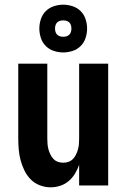

<svg xmlns="http://www.w3.org/2000/svg" viewBox="-20 -792 540 820"><path d="M196 8Q173 8 150.5 -0.5Q128 -9 111.5 -25.5Q95 -42 84.5 -63.5Q74 -85 68 -107.5Q62 -130 60 -153.5Q58 -177 58 -200V-520H182V-200Q182 -188 183 -176.5Q184 -165 187 -154Q190 -143 195 -132.5Q200 -122 208 -113.5Q216 -105 227 -101Q238 -97 250 -97Q262 -97 273 -101Q284 -105 292 -113.5Q300 -122 305 -132.5Q310 -143 313 -154Q316 -165 317 -176.5Q318 -188 318 -200V-520H442V0H318V-88Q311 -68 300 -50Q289 -32 273 -18.5Q257 -5 237 1.5Q217 8 196 8ZM250 -568Q230 -568 210 -574.5Q190 -581 175.5 -595.5Q161 -610 154.5 -630Q148 -650 148 -670Q148 -690 154.5 -710Q161 -730 175.5 -744.5Q190 -759 210 -765.5Q230 -772 250 -772Q270 -772 290 -765.5Q310 -759 324.5 -744.5Q339 -730 345.5 -710Q352 -690 352 -670Q352 -650 345.5 -630Q339 -610 324.5 -595.5Q310 -581 290 -574.5Q270 -568 250 -568ZM250 -635Q257 -635 264 -637Q271 -639 276 -644Q281 -649 283 -656Q285 -663 285 -670Q285 -677 283 -684Q281 -691 276 -696Q271 -701 264 -703Q257 -705 250 -705Q243 -705 236 -703Q229 -701 224 -696Q219 -691 217 -684Q215 -677 215 -670Q215 -663 217 -656Q219 -649 224 -644Q229 -639 236 -637Q243 -635 250 -635Z"/></svg>

Font: Iosevka Extrabold
Style: Regular
Weight: 800
Monospace: yes
Designer: Belleve Invis
Foundry: Belleve Invis
Version: Version 32.5.0; ttfautohint (v1.8.4)